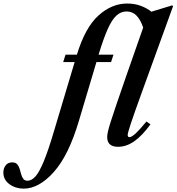

<svg xmlns="http://www.w3.org/2000/svg" viewBox="-288 -842 1026 1115"><path d="M397.5 10.5Q334.5 10.5 334.5 -46Q334.5 -58.5 338.8 -77.8Q343 -97 354.5 -133.8Q366 -170.5 388 -235Q410 -299.5 445.5 -402L543.5 -682Q528 -727.5 505 -751.2Q482 -775 447.5 -775.5Q414.5 -775.5 388.2 -751.8Q362 -728 337.5 -673.2Q313 -618.5 284.5 -524.5H371L357 -481.5H272L170 -139.5Q110.5 61 24.2 157.2Q-62 253.5 -150.5 253.5Q-197.5 253.5 -233 227.8Q-268.5 202 -268.5 159.5Q-268.5 136 -255.2 118.5Q-242 101 -217 101Q-197.5 101 -188 112Q-178.5 123 -173.8 139Q-169 155 -164.8 170.8Q-160.5 186.5 -152.2 197.2Q-144 208 -126.5 207.5Q-103.5 206.5 -81.8 182.2Q-60 158 -34 95.5Q-8 33 26 -82L145.5 -481.5H79L92.5 -524.5H158.5Q207 -683 284 -752.2Q361 -821.5 450.5 -821.5Q494.5 -821.5 530 -808Q565.5 -794.5 591 -774L712.5 -811L717 -806L536.5 -308Q491 -182.5 472.2 -125.8Q453.5 -69 453.5 -58.5Q453.5 -45.5 463.5 -45.5Q476.5 -45.5 499.8 -67Q523 -88.5 562.5 -136.5L586 -120Q537 -53 491.2 -21.2Q445.5 10.5 397.5 10.5Z"/></svg>

Font: Libre Caslon Condensed Bold
Style: Italic
Weight: 700
Italic angle: -22.583°
Designer: Pablo Impallari, Rodrigo Fuenzalida, Katja Schimmel, Ertekin Erdin
Foundry: Pablo Impallari, Rodrigo Fuenzalida
Version: Version 2.000; ttfautohint (v1.8.4.7-5d5b);gftools[0.9.33]